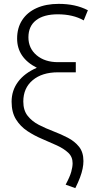

<svg xmlns="http://www.w3.org/2000/svg" viewBox="-20 -755 483 993"><path d="M369.5 218 319.5 200Q341.5 159 348.5 133.5Q355.5 108 355.5 89Q355.5 56 332.8 34.8Q310 13.5 274 -3Q238 -19.5 197.8 -36.5Q157.5 -53.5 121.5 -77.2Q85.5 -101 62.8 -137.5Q40 -174 40 -229Q40 -287 73.5 -332Q107 -377 170.5 -404.5Q68.5 -456.5 68.5 -555.5Q68.5 -611 94.8 -651.2Q121 -691.5 169.2 -713.2Q217.5 -735 283.5 -735Q327 -735 364.2 -727Q401.5 -719 434.5 -702L413 -649.5Q385 -665.5 351.5 -673.2Q318 -681 279 -681Q206 -681 166.5 -650.2Q127 -619.5 127 -562Q127 -505 169.5 -469.2Q212 -433.5 280 -433.5H372V-381H279.5Q197.5 -381 149 -340.2Q100.5 -299.5 100.5 -230Q100.5 -184.5 123 -156Q145.5 -127.5 181 -109.2Q216.5 -91 256 -76Q295.5 -61 331 -42.5Q366.5 -24 389 4.2Q411.5 32.5 411.5 78Q411.5 96.5 407.2 117.5Q403 138.5 393.8 163.2Q384.5 188 369.5 218Z"/></svg>

Font: Geologica Roman Thin
Style: Regular
Weight: 250
Designer: Sindre Bremnes, Frode Helland
Foundry: Monokrom Skriftforlag AS
Version: Version 1.010;gftools[0.9.28]